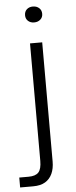

<svg xmlns="http://www.w3.org/2000/svg" viewBox="-86 -728 365 926"><g transform="rotate(-5 96.5 -265.0)"><path d="M-27 167V119H18Q52 119 66.5 103Q81 87 81 48V-521H140V56Q140 90 128.5 115Q117 140 94.5 153.5Q72 167 36 167ZM110 -620Q92 -620 80.5 -630.5Q69 -641 69 -658Q69 -676 80.5 -686.5Q92 -697 110 -697Q128 -697 140 -686.5Q152 -676 152 -658Q152 -641 140 -630.5Q128 -620 110 -620Z"/></g></svg>

Font: Mona Sans ExtraLight Light
Style: Regular
Weight: 300
Version: Version 2.000